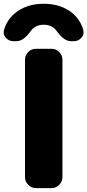

<svg xmlns="http://www.w3.org/2000/svg" viewBox="-42 -1012 461 1012"><path d="M147.5 -20.5Q124 -20.5 106.9 -37.6Q89.8 -54.7 89.8 -78.1V-697.3Q89.8 -720.7 106.9 -737.8Q124 -754.9 147.5 -754.9H229.5Q252.9 -754.9 270 -737.8Q287.1 -720.7 287.1 -697.3V-78.1Q287.1 -54.7 270 -37.6Q252.9 -20.5 229.5 -20.5ZM397.5 -851.6Q398.4 -845.7 398.4 -839.8Q398.4 -825.2 386.7 -812.5Q371.1 -794.9 346.7 -794.9H332Q294.9 -794.9 256.8 -848.6Q252 -855.5 246.1 -861.3Q222.7 -881.8 188.5 -881.8Q154.3 -881.8 130.9 -861.3Q125 -855.5 120.1 -848.6Q82 -794.9 44.9 -794.9H29.3Q4.9 -794.9 -10.7 -812.5Q-22.5 -825.2 -22.5 -839.8Q-22.5 -845.7 -21.5 -851.6Q-7.8 -903.3 33.2 -939.5Q94.7 -992.2 188.5 -992.2Q282.2 -992.2 343.8 -939.5Q383.8 -903.3 397.5 -851.6Z"/></svg>

Font: Gen Jyuu Gothic Heavy
Style: Bold
Weight: 900
Designer: [Source Han Sans]
Ryoko NISHIZUKA  (kana & ideographs); Paul D. Hunt (Latin, Greek & Cyrillic); Wenlong ZHANG  (bopomofo
Version: Version 1.002.20150607